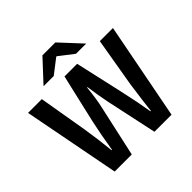

<svg xmlns="http://www.w3.org/2000/svg" viewBox="-211 -1035 1222 1222"><g transform="rotate(-45 400.0 -424.0)"><path d="M144 0 18.1 -653.8H142.1L198.2 -324.2Q214.4 -224.1 226.1 -109.9H230Q249 -229 270 -324.2L346.2 -653.8H460L534.2 -324.2Q561.5 -202.6 576.2 -109.9H580.1Q586.9 -175.3 607.9 -324.2L664.1 -653.8H782.2L655.8 0H502L428.2 -344.2Q412.1 -423.3 401.9 -502H397.9Q388.7 -406.7 374 -344.2L297.9 0ZM208 -704.1 341.8 -848.1H458L591.8 -704.1H500L401.9 -779.8H397.9L299.8 -704.1Z"/></g></svg>

Font: Source Sans 3 Semibold
Style: Regular
Weight: 600
Designer: Paul D. Hunt
Foundry: Adobe
Version: Version 3.052;hotconv 1.1.0;makeotfexe 2.6.0